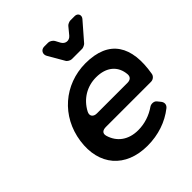

<svg xmlns="http://www.w3.org/2000/svg" viewBox="-208 -881 1013 1013"><g transform="rotate(-45 298.5 -374.0)"><path d="M346 -602H424C430 -602 446 -609 450 -614L536 -713C550 -730 540 -752 518 -752H484C477 -752 461 -745 457 -739L424 -699C407 -679 379 -682 366 -705L351 -733C346 -742 331 -752 320 -752H290C266 -752 253 -729 265 -708L316 -620C320 -611 336 -602 346 -602ZM381 -536C223 -535 96 -426 73 -265C50 -105 142 4 306 4C387 4 459 -21 516 -66C531 -78 532 -96 519 -111L506 -127C497 -139 475 -140 463 -132C423 -104 377 -89 329 -89C257 -89 207 -126 189 -187C182 -211 196 -222 221 -222H557C573 -222 588 -234 590 -250C620 -426 559 -536 381 -536ZM210 -348C242 -408 300 -444 369 -444C445 -444 493 -404 498 -337C499 -316 486 -306 465 -306H237C211 -306 197 -324 210 -348Z"/></g></svg>

Font: Trueno
Style: RoundIt
Weight: 400
Designer: Julieta Ulanovsky, Jasper
Foundry: Julieta Ulanovsky, Cannot Into Space Fonts
Version: Version 3.001